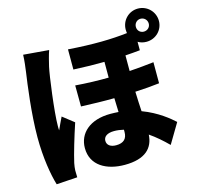

<svg xmlns="http://www.w3.org/2000/svg" viewBox="-130 -1014 1260 1224"><g transform="rotate(-15 500.0 -402.0)"><path d="M466 -115C466 -142 489 -161 536 -161C557 -161 578 -158 599 -153C599 -147 599 -143 599 -138C599 -94 576 -70 526 -70C490 -70 466 -86 466 -115ZM270 -767 102 -781C101 -743 95 -697 91 -668C80 -594 54 -402 54 -249C54 -113 74 4 95 72L233 63C232 46 232 28 232 17C232 7 235 -16 238 -30C251 -88 281 -189 311 -279L237 -337C224 -308 211 -285 199 -256C198 -260 198 -280 198 -283C198 -376 230 -613 242 -665C246 -683 261 -744 270 -767ZM842 -766C842 -790 860 -809 884 -809C908 -809 927 -790 927 -766C927 -742 908 -724 884 -724C860 -724 842 -742 842 -766ZM775 -766C775 -758 776 -750 777 -743C673 -731 554 -728 387 -740V-607C465 -603 531 -602 591 -603V-499C521 -498 448 -500 372 -506L373 -367C448 -364 522 -362 592 -363C593 -332 594 -300 595 -271C578 -272 560 -273 541 -273C405 -273 328 -201 328 -104C328 12 428 65 547 65C684 65 739 5 744 -82C785 -54 825 -19 862 18L940 -113C908 -142 840 -200 738 -238C736 -278 733 -320 732 -368C791 -371 845 -375 892 -381V-520C841 -514 788 -509 731 -505V-608C765 -610 797 -613 828 -616V-672C844 -662 863 -657 884 -657C945 -657 994 -705 994 -766C994 -827 945 -876 884 -876C823 -876 775 -827 775 -766Z"/></g></svg>

Font: Source Han Sans HK Heavy
Style: Regular
Weight: 900
Designer: Ryoko NISHIZUKA 西塚涼子 (kana, bopomofo & ideographs); Paul D. Hunt (Latin, Greek & Cyrillic); Sandoll Communications 산돌커뮤니
Foundry: Adobe
Version: Version 2.000;hotconv 1.0.107;makeotfexe 2.5.65593